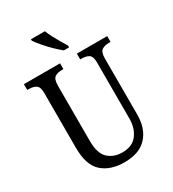

<svg xmlns="http://www.w3.org/2000/svg" viewBox="-221 -1049 1059 1178"><g transform="rotate(-30 308.0 -460.5)"><path d="M310 10Q210 10 152 -42Q94 -94 94 -216V-605Q94 -649 74 -661Q54 -673 25 -673H13V-714H269V-673H258Q228 -673 208.5 -660.5Q189 -648 189 -601V-210Q189 -122 228 -85.5Q267 -49 328 -49Q399 -49 433.5 -94.5Q468 -140 468 -207V-605Q468 -649 448.5 -661Q429 -673 399 -673H388V-714H603V-673H592Q562 -673 542 -660.5Q522 -648 522 -601V-205Q522 -106 468.5 -48Q415 10 310 10ZM329 -771Q306 -789 277 -817.5Q248 -846 223.5 -875Q199 -904 188 -921V-931H287Q295 -909 309 -882Q323 -855 338.5 -829Q354 -803 366 -784V-771Z"/></g></svg>

Font: Noto Serif Hebrew Condensed
Style: Regular
Weight: 400
Width: 3
Designer: Monotype Design Team
Foundry: Monotype Imaging Inc.
Version: Version 2.004; ttfautohint (v1.8.4.7-5d5b)